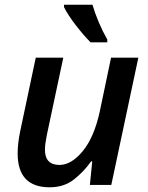

<svg xmlns="http://www.w3.org/2000/svg" viewBox="-20 -786 631 816"><path d="M191 10Q252 10 294.5 -23.5Q337 -57 367 -100H372L362 0H453L568 -541H452L404 -312Q380 -202 331.5 -143.5Q283 -85 233 -85Q171 -85 171 -150Q171 -172 179 -212L249 -541H132L66 -229Q55 -176 55 -134Q55 10 191 10ZM365 -606H436V-618Q416 -653 399.5 -692Q383 -731 373 -766H252V-756Q268 -723 302 -679Q336 -635 365 -606Z"/></svg>

Font: Noto Sans UI Medium
Style: Italic
Weight: 500
Italic angle: -12°
Designer: Monotype Design Team
Foundry: Monotype Imaging Inc.
Version: Version 1.901